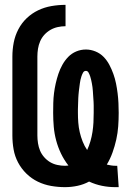

<svg xmlns="http://www.w3.org/2000/svg" viewBox="-20 -763 540 791"><path d="M455 8Q427 8 400 2.5Q373 -3 347 -15Q325 -3 299.5 2.5Q274 8 248 8Q219 8 190.5 3Q162 -2 136 -14.5Q110 -27 89 -47.5Q68 -68 54.5 -93.5Q41 -119 36 -147.5Q31 -176 31 -205V-530Q31 -559 36.5 -587.5Q42 -616 55.5 -642Q69 -668 90 -688Q111 -708 137 -720.5Q163 -733 192 -738Q221 -743 250 -743V-655Q234 -655 218 -651.5Q202 -648 188 -640Q174 -632 163 -620Q152 -608 145.5 -593Q139 -578 136.5 -562Q134 -546 134 -530V-205Q134 -189 136.5 -173Q139 -157 145 -142.5Q151 -128 162 -115.5Q173 -103 186.5 -95Q200 -87 216 -83.5Q232 -80 248 -80Q251 -80 254.5 -80.5Q258 -81 262 -81Q244 -104 231.5 -130Q219 -156 211.5 -184Q204 -212 201.5 -240.5Q199 -269 199 -298Q199 -318 199.5 -338.5Q200 -359 202.5 -379Q205 -399 209.5 -419Q214 -439 220.5 -458.5Q227 -478 237 -496Q247 -514 261 -528.5Q275 -543 294 -551Q313 -559 334 -559Q354 -559 373.5 -551Q393 -543 407 -528.5Q421 -514 430.5 -496Q440 -478 447 -458.5Q454 -439 458 -419Q462 -399 464.5 -379Q467 -359 468 -338.5Q469 -318 469 -298Q469 -270 467 -242.5Q465 -215 459 -188Q453 -161 443.5 -134.5Q434 -108 420 -85Q428 -83 437.5 -81.5Q447 -80 456 -80H463L469 8ZM339 -145Q347 -162 352.5 -181Q358 -200 361 -219.5Q364 -239 365 -258.5Q366 -278 366 -298Q366 -305 366 -313Q366 -321 366 -328.5Q366 -336 365.5 -343.5Q365 -351 364.5 -358.5Q364 -366 363.5 -373.5Q363 -381 362.5 -388.5Q362 -396 361 -404Q360 -412 358.5 -419.5Q357 -427 355.5 -434Q354 -441 351.5 -448.5Q349 -456 345 -463.5Q341 -471 334 -471Q326 -471 322 -463.5Q318 -456 315.5 -448.5Q313 -441 311.5 -434Q310 -427 309 -419.5Q308 -412 307 -404Q306 -396 305 -388.5Q304 -381 303.5 -373.5Q303 -366 302.5 -358.5Q302 -351 302 -343.5Q302 -336 301.5 -328.5Q301 -321 301 -313Q301 -305 301 -298Q301 -278 302.5 -258Q304 -238 308.5 -218.5Q313 -199 320.5 -180Q328 -161 339 -145Z"/></svg>

Font: Iosevka Custom
Style: Bold
Weight: 700
Monospace: yes
Designer: Belleve Invis
Foundry: Belleve Invis
Version: Version 30.3.3; ttfautohint (v1.8.3)